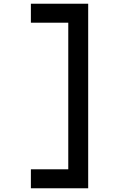

<svg xmlns="http://www.w3.org/2000/svg" viewBox="-20 -816 640 1032"><path d="M146 -796V-694H347V94H146V196H454V-796Z"/></svg>

Font: Kode Mono SemiBold
Style: Regular
Weight: 600
Monospace: yes
Designer: Isa Ozler
Foundry: Kadena LLC
Version: Version 1.206;gftools[0.9.28]